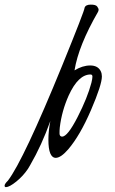

<svg xmlns="http://www.w3.org/2000/svg" viewBox="-133 -646 492 822"><path d="M123 -100.6C128.6 -147.5 141.3 -193 161.1 -237.3C188.5 -297.2 219.6 -327.1 254.4 -327.1C259.9 -327.1 262.7 -324.1 262.7 -318.1C262.7 -312.1 261.2 -303.2 258.3 -291.5C247.2 -249.2 227.5 -200.2 199 -144.5C170.5 -88.9 148.4 -61 132.8 -61C125.7 -61.4 122 -65.8 121.8 -74.5C121.7 -83.1 122.1 -91.8 123 -100.6ZM106 29.8C120.6 29.5 138.3 17.3 159.2 -6.8C193 -46.5 225.5 -102.5 256.6 -174.8C287.7 -247.1 303.2 -295.1 303.2 -318.8C303.2 -327 301.6 -334.5 298.3 -341.3C290.2 -357.6 275.1 -365.7 253.2 -365.7C231.2 -365.7 208.8 -358.7 186 -344.7C197.4 -415.4 231 -498.9 286.6 -595.2C288.2 -598.1 289.1 -601.3 289.1 -604.7C289.1 -608.2 287 -612.6 283 -618.2C278.9 -623.7 269.5 -626.4 254.9 -626.2C240.2 -626.1 231.6 -621.4 229 -612.3C229 -604.5 196.9 -521.8 132.8 -364.3C23.1 -95.7 -54.2 68.2 -99.1 127.4C-108.9 136.9 -113.6 144.2 -113.3 149.4C-113.3 152.7 -111.5 154.6 -107.9 155.3C-97.5 154.9 -82.5 146.9 -63 131.1C-43.5 115.3 -26.9 97.2 -13.2 76.7L-3.9 61C29.3 3.7 58.1 -59.2 82.5 -127.9C77 -99.3 74.2 -72.6 74.2 -47.9C74.2 3.9 84.8 29.8 106 29.8Z"/></svg>

Font: Kristi
Style: Medium
Weight: 400
Italic angle: -15°
Version: Version 1.003